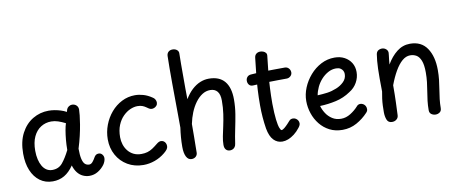

<svg xmlns="http://www.w3.org/2000/svg" viewBox="-71 -1119 3436 1441"><g transform="rotate(-10 1647.5 -398.5)"><path d="M51 -240Q51 -332 84.5 -395.5Q118 -459 173.5 -492Q229 -525 294 -525Q318 -525 341 -521Q364 -517 386.5 -510Q409 -503 429 -492L434 -510Q438 -522 450 -530.5Q462 -539 475 -539Q495 -539 508.5 -526.5Q522 -514 522 -494Q522 -479 519 -450.5Q516 -422 509.5 -382.5Q503 -343 492.5 -298Q482 -253 467 -205Q467 -155 474 -126Q481 -97 494 -85.5Q507 -74 526 -74Q540 -74 552 -88Q564 -102 576 -124Q581 -132 588.5 -137.5Q596 -143 609 -143Q625 -143 635.5 -130.5Q646 -118 646 -102Q646 -91 641 -77.5Q636 -64 628 -53Q608 -26 578.5 -8Q549 10 514 10Q488 10 464 -1Q440 -12 422.5 -34.5Q405 -57 395 -90Q363 -43 324 -20Q285 3 235 3Q179 3 137.5 -27.5Q96 -58 73.5 -112.5Q51 -167 51 -240ZM144 -246Q144 -210 151 -180Q158 -150 171 -128Q184 -106 203 -94Q222 -82 246 -82Q295 -82 324 -117Q353 -152 382 -210Q382 -249 385.5 -287Q389 -325 394.5 -357Q400 -389 407 -410Q377 -425 351.5 -433.5Q326 -442 300 -442Q256 -442 220.5 -419.5Q185 -397 164.5 -353.5Q144 -310 144 -246Z M1080 -487Q1093 -480 1099.5 -468Q1106 -456 1106 -445Q1106 -431 1098 -421.5Q1090 -412 1080 -408Q1070 -404 1062 -404Q1050 -404 1040.5 -410Q1031 -416 1020.5 -423.5Q1010 -431 995 -437Q980 -443 957 -443Q931 -443 902 -430.5Q873 -418 847 -392Q821 -366 805 -327Q789 -288 789 -235Q789 -207 797.5 -180Q806 -153 823.5 -131Q841 -109 866.5 -96.5Q892 -84 926 -84Q951 -84 971.5 -90Q992 -96 1011 -108.5Q1030 -121 1052 -139Q1070 -154 1085 -154Q1097 -154 1106 -148Q1115 -142 1120 -132Q1125 -122 1125 -109Q1125 -96 1116.5 -84.5Q1108 -73 1092 -60Q1057 -31 1014 -15.5Q971 0 927 0Q859 0 806.5 -31Q754 -62 724.5 -115.5Q695 -169 695 -235Q695 -292 715 -344.5Q735 -397 770 -438Q805 -479 852 -503Q899 -527 953 -527Q984 -527 1016.5 -517.5Q1049 -508 1080 -487Z M1246 -775Q1247 -794 1259 -805Q1271 -816 1291 -816Q1311 -816 1324.5 -804.5Q1338 -793 1336 -774Q1335 -739 1335 -695Q1335 -651 1335 -603.5Q1335 -556 1335 -510.5Q1335 -465 1336 -429Q1362 -472 1391.5 -499Q1421 -526 1453.5 -539.5Q1486 -553 1520 -553Q1600 -553 1640 -505.5Q1680 -458 1680 -367Q1680 -310 1671 -255.5Q1662 -201 1650.5 -147Q1639 -93 1631 -37Q1629 -21 1621 -11.5Q1613 -2 1603.5 1.5Q1594 5 1585 5Q1566 5 1554.5 -7.5Q1543 -20 1543 -44Q1543 -74 1550 -109Q1557 -144 1566 -184.5Q1575 -225 1582 -272.5Q1589 -320 1589 -374Q1589 -421 1570 -444Q1551 -467 1516 -467Q1483 -467 1454.5 -448.5Q1426 -430 1402.5 -398Q1379 -366 1362.5 -325.5Q1346 -285 1337 -240Q1337 -182 1336.5 -140.5Q1336 -99 1335.5 -71Q1335 -43 1335 -23Q1335 -5 1322.5 7Q1310 19 1290 19Q1264 19 1250 -8Q1236 -35 1236 -83Q1236 -121 1239 -157.5Q1242 -194 1247 -228Q1247 -268 1246.5 -323Q1246 -378 1245.5 -440.5Q1245 -503 1244.5 -565Q1244 -627 1244.5 -681.5Q1245 -736 1246 -775Z M1891 -646Q1893 -666 1905.5 -676Q1918 -686 1936 -686Q1948 -686 1959.5 -681.5Q1971 -677 1978 -668Q1985 -659 1983 -645Q1975 -581 1969.5 -522Q1964 -463 1961 -405Q1958 -347 1958 -285Q1959 -209 1964.5 -163.5Q1970 -118 1978 -98Q1986 -78 1992 -78Q2001 -78 2015 -89.5Q2029 -101 2042.5 -115.5Q2056 -130 2062 -137Q2068 -144 2075.5 -146.5Q2083 -149 2090 -149Q2102 -149 2112 -143Q2122 -137 2128 -127Q2134 -117 2134 -105Q2134 -98 2130.5 -90Q2127 -82 2119 -72Q2099 -46 2075.5 -28Q2052 -10 2029 -1Q2006 8 1984 8Q1945 8 1917.5 -20.5Q1890 -49 1879 -110Q1872 -154 1868.5 -198.5Q1865 -243 1865 -288Q1865 -349 1868 -405Q1871 -461 1877 -519.5Q1883 -578 1891 -646ZM1839 -445Q1820 -444 1809.5 -456.5Q1799 -469 1799 -487Q1799 -504 1809.5 -516Q1820 -528 1839 -529Q1865 -531 1893.5 -532.5Q1922 -534 1953 -534.5Q1984 -535 2020 -535.5Q2056 -536 2097 -536Q2114 -536 2126 -524Q2138 -512 2139 -493Q2139 -475 2126 -463.5Q2113 -452 2097 -452Q2055 -452 2025 -451.5Q1995 -451 1968 -450.5Q1941 -450 1911 -448.5Q1881 -447 1839 -445Z M2444 0Q2389 0 2346 -22Q2303 -44 2273 -81.5Q2243 -119 2227.5 -165.5Q2212 -212 2212 -260Q2212 -311 2232.5 -361Q2253 -411 2289.5 -453Q2326 -495 2374 -520Q2422 -545 2477 -545Q2520 -545 2552.5 -527.5Q2585 -510 2603.5 -480Q2622 -450 2622 -410Q2622 -368 2601 -330.5Q2580 -293 2542 -270Q2491 -235 2430.5 -221.5Q2370 -208 2308 -206Q2316 -177 2334 -149Q2352 -121 2380.5 -102.5Q2409 -84 2448 -84Q2485 -84 2519.5 -105.5Q2554 -127 2579 -155Q2585 -163 2592.5 -166Q2600 -169 2607 -169Q2619 -169 2629 -163Q2639 -157 2645 -147Q2651 -137 2651 -125Q2652 -117 2649 -109.5Q2646 -102 2639 -95Q2602 -55 2552.5 -27.5Q2503 0 2444 0ZM2304 -288Q2344 -290 2378 -294.5Q2412 -299 2449 -314Q2482 -327 2507 -351.5Q2532 -376 2532 -411Q2532 -425 2525.5 -436.5Q2519 -448 2506.5 -455.5Q2494 -463 2474 -463Q2442 -463 2413 -447Q2384 -431 2361 -405.5Q2338 -380 2323.5 -349Q2309 -318 2304 -288Z M2795 -517Q2798 -530 2805 -537Q2812 -544 2821.5 -547Q2831 -550 2839 -550Q2857 -550 2870.5 -538.5Q2884 -527 2884 -510Q2884 -505 2882 -489.5Q2880 -474 2878 -456Q2876 -438 2875 -422Q2908 -479 2952.5 -514Q2997 -549 3053 -549Q3139 -549 3182 -485.5Q3225 -422 3225 -318Q3225 -280 3221 -243.5Q3217 -207 3211 -171.5Q3205 -136 3201 -101.5Q3197 -67 3197 -34Q3197 -12 3183 -2Q3169 8 3152 8Q3134 8 3119.5 -2Q3105 -12 3105 -33Q3105 -70 3109 -104.5Q3113 -139 3119 -173.5Q3125 -208 3129 -243.5Q3133 -279 3133 -316Q3133 -375 3120 -407Q3107 -439 3086 -451Q3065 -463 3039 -463Q3007 -463 2978 -438Q2949 -413 2923 -368Q2897 -323 2875 -264Q2875 -189 2873 -134.5Q2871 -80 2869 -36Q2868 -17 2854 -5.5Q2840 6 2820 6Q2791 6 2781 -19Q2771 -44 2771 -77Q2771 -102 2772 -127.5Q2773 -153 2776.5 -179.5Q2780 -206 2785 -232Q2784 -289 2784 -331Q2784 -373 2785 -405.5Q2786 -438 2788.5 -465Q2791 -492 2795 -517Z"/></g></svg>

Font: Playpen Sans Arabic
Style: Regular
Weight: 400
Designer: Azza Alameddine, Laura Meseguer, Veronika Burian, José Scaglione
Foundry: TypeTogether
Version: Version 2.000